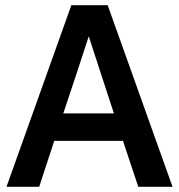

<svg xmlns="http://www.w3.org/2000/svg" viewBox="-20 -720 690 740"><path d="M454 -177H189L131 0H5L255 -700H395L645 0H513ZM224 -283H419L369 -436L322 -580L275 -436Z"/></svg>

Font: PT Root UI Web Bold
Style: Regular
Weight: 700
Designer: Vitaly Kuzmin
Foundry: ParaType Ltd.
Version: Version 1.000W